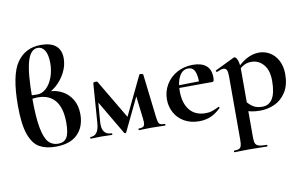

<svg xmlns="http://www.w3.org/2000/svg" viewBox="-95 -914 2186 1378"><g transform="rotate(-10 998.0 -225.0)"><path d="M467 -186Q467 -95 413 -41Q359 13 253 13Q182 13 135 -14Q88 -41 62 -114Q36 -187 36 -322Q36 -547 98 -636Q160 -725 273 -725Q345 -725 382 -694Q419 -663 419 -602Q419 -550 393.5 -500Q368 -450 326.5 -413.5Q285 -377 239 -365L273 -386Q324 -386 368.5 -362.5Q413 -339 440 -294Q467 -249 467 -186ZM357 -143Q357 -251 313.5 -304.5Q270 -358 188 -358Q154 -358 132 -350V-382Q154 -379 187 -379Q223 -379 253 -407Q283 -435 300.5 -482.5Q318 -530 318 -585Q318 -645 299 -676.5Q280 -708 248 -708Q195 -708 171 -625Q147 -542 147 -358Q147 -216 162.5 -138.5Q178 -61 205.5 -33Q233 -5 274 -5Q318 -5 337.5 -36.5Q357 -68 357 -143Z M1052 0Q1023 0 1007 -1L952 -2L899 -1Q886 0 862 0Q859 0 859 -6Q859 -12 862 -12Q886 -12 896 -19.5Q906 -27 906 -52Q906 -57 904 -77L882 -263L923 -322L768 0Q767 4 761 4Q754 4 753 0L600 -260L615 -331L597 -104Q591 -12 665 -12Q668 -12 668 -6Q668 0 665 0Q642 0 629 -1L586 -2L544 -1Q532 0 510 0Q507 0 507 -6Q507 -12 510 -12Q541 -12 557 -35Q573 -58 576 -104L597 -389Q597 -392 603 -394.5Q609 -397 616 -397Q626 -397 629 -392L803 -98L781 -76L933 -392Q935 -395 942 -395Q948 -395 954.5 -392.5Q961 -390 961 -388L997 -81Q1001 -48 1005 -35Q1009 -22 1019 -17Q1029 -12 1052 -12Q1055 -12 1055 -6Q1055 0 1052 0Z M1097 -182Q1097 -240 1126 -289Q1155 -338 1206.5 -366.5Q1258 -395 1323 -395Q1385 -395 1419 -367Q1453 -339 1453 -280Q1453 -249 1442 -249H1346Q1348 -310 1334 -342.5Q1320 -375 1285 -375Q1245 -375 1221.5 -334Q1198 -293 1198 -225Q1198 -137 1238.5 -87Q1279 -37 1355 -37Q1382 -37 1401 -43.5Q1420 -50 1451 -65L1453 -66Q1455 -66 1457.5 -62Q1460 -58 1458 -56Q1421 -20 1383 -4Q1345 12 1300 12Q1237 12 1191 -14.5Q1145 -41 1121 -85.5Q1097 -130 1097 -182ZM1162 -267 1381 -271V-249L1163 -248Z M1509 263Q1533 263 1544.5 257.5Q1556 252 1560.5 238Q1565 224 1565 194V-269Q1565 -301 1558 -315Q1551 -329 1533 -329Q1517 -329 1487 -315H1485Q1482 -315 1479.5 -320Q1477 -325 1479 -326L1621 -395Q1623 -396 1626 -396Q1638 -396 1648 -370.5Q1658 -345 1658 -303V194Q1658 224 1664.5 238Q1671 252 1689.5 257.5Q1708 263 1747 263Q1750 263 1750 269Q1750 275 1747 275Q1710 275 1689 274L1610 273L1551 274Q1536 275 1509 275Q1506 275 1506 269Q1506 263 1509 263ZM1612 -12 1647 -75Q1672 -44 1697.5 -28Q1723 -12 1763 -12Q1864 -12 1864 -184Q1864 -260 1828.5 -301.5Q1793 -343 1740 -343Q1705 -343 1679 -326.5Q1653 -310 1623 -276L1613 -288Q1664 -346 1710.5 -372.5Q1757 -399 1806 -399Q1848 -399 1884.5 -377Q1921 -355 1943 -313Q1965 -271 1965 -215Q1965 -135 1932 -83.5Q1899 -32 1848.5 -9.5Q1798 13 1744 13Q1708 13 1681 7.5Q1654 2 1612 -12Z"/></g></svg>

Font: Cormorant Infant
Style: Bold
Weight: 700
Designer: Christian Thalmann (Catharsis Fonts)
Foundry: Catharsis Fonts
Version: Version 4.000